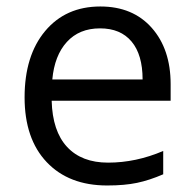

<svg xmlns="http://www.w3.org/2000/svg" viewBox="-20 -565 601 595"><path d="M312 9.8Q193.4 9.8 124.8 -62.5Q56.2 -134.8 56.2 -263.2Q56.2 -392.6 119.9 -468.8Q183.6 -544.9 291 -544.9Q391.6 -544.9 450.2 -478.8Q508.8 -412.6 508.8 -304.2V-252.9H140.1Q142.6 -158.7 187.7 -109.9Q232.9 -61 314.9 -61Q401.4 -61 485.8 -97.2V-24.9Q442.9 -6.3 404.5 1.7Q366.2 9.8 312 9.8ZM290 -477.1Q225.6 -477.1 187.3 -435.1Q148.9 -393.1 142.1 -318.8H421.9Q421.9 -395.5 387.7 -436.3Q353.5 -477.1 290 -477.1Z"/></svg>

Font: f01333215
Style: Regular
Weight: 400
Foundry: Ascender Corporation
Version: Version 1.10